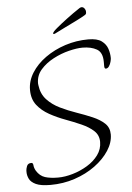

<svg xmlns="http://www.w3.org/2000/svg" viewBox="-57 -861 633 920"><g transform="rotate(-5 259.5 -400.5)"><path d="M149 17Q102 17 78.5 6Q55 -5 47 -21.5Q39 -38 39 -54V-61Q39 -69 44 -82.5Q49 -96 66 -96Q74 -96 75 -83.5Q76 -71 84 -57Q100 -31 125 -23Q150 -15 188 -15Q221 -15 258.5 -26Q296 -37 329 -57Q362 -77 382.5 -105Q403 -133 403 -168Q403 -200 380.5 -221Q358 -242 322 -258Q286 -274 246.5 -288.5Q207 -303 171 -323Q135 -343 112.5 -372Q90 -401 90 -445Q90 -488 114.5 -527Q139 -566 181.5 -596.5Q224 -627 277.5 -644.5Q331 -662 389 -662Q432 -662 453 -646.5Q474 -631 481.5 -608.5Q489 -586 489 -563Q489 -558 486 -546Q483 -534 476.5 -524.5Q470 -515 461 -515Q454 -515 454 -528V-548Q454 -594 426.5 -609.5Q399 -625 358 -625Q331 -625 292.5 -615.5Q254 -606 217 -586.5Q180 -567 155.5 -539Q131 -511 131 -473Q131 -471 131.5 -468.5Q132 -466 132 -464Q137 -422 162.5 -394.5Q188 -367 225 -349Q262 -331 302.5 -317Q343 -303 378 -288Q413 -273 435 -252.5Q457 -232 457 -199Q457 -160 432 -121.5Q407 -83 364 -51.5Q321 -20 265.5 -1.5Q210 17 149 17ZM227.1 -702Q224 -702 224 -705.1Q224 -711.3 244.6 -728.8Q265.2 -746.3 296.7 -770Q328.1 -793.7 361 -815.3Q366.2 -818.4 370.3 -818.4Q379.6 -818.4 385.2 -809.7Q390.9 -800.9 389.9 -792.7V-790.6Q389.9 -783.4 382.7 -779.3Q369.3 -771 341.5 -757.1Q313.6 -743.2 283.8 -728.8Q253.9 -714.4 232.3 -703.1Q230.2 -702 227.1 -702Z"/></g></svg>

Font: Bilbo
Style: Regular
Weight: 400
Designer: Robert E. Leuschke
Foundry: Robert E. Leuschke
Version: Version 1.100